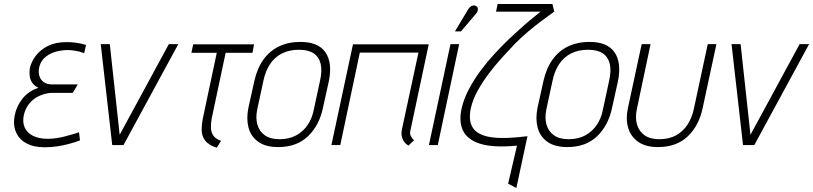

<svg xmlns="http://www.w3.org/2000/svg" viewBox="-20 -720 4036 953"><path d="M398 -456 407 -497Q381 -505 357 -508Q333 -511 309 -511Q256 -511 218 -492Q180 -473 157.5 -443Q135 -413 128 -381Q125 -362 127.5 -342.5Q130 -323 141 -308Q152 -293 171 -284Q123 -269 92.5 -231.5Q62 -194 53 -147Q44 -101 59 -65Q74 -29 110.5 -9Q147 11 202 11Q232 11 263 6.5Q294 2 323.5 -6Q353 -14 377 -23L372 -64Q360 -59 342.5 -54Q325 -49 304.5 -43.5Q284 -38 261.5 -34.5Q239 -31 217 -31Q173 -31 143.5 -46Q114 -61 102.5 -87.5Q91 -114 98 -147Q104 -175 118.5 -196.5Q133 -218 153 -231.5Q173 -245 196 -252Q219 -259 240 -259H341L366 -301H237Q213 -301 197 -312.5Q181 -324 175.5 -343Q170 -362 174 -383Q179 -408 194 -425.5Q209 -443 232 -454Q255 -465 284 -469Q300 -472 318.5 -471.5Q337 -471 357.5 -467.5Q378 -464 398 -456Z M480 -501 537 0H593L865 -501H818L574 -51L525 -501Z M1031 -133 1100 -458H1233L1241 -500H939L930 -458H1056L987 -133Q981 -102 981 -78.5Q981 -55 989 -37.5Q997 -20 1013.5 -7.5Q1030 5 1056 13L1077 -21Q1051 -30 1039.5 -46Q1028 -62 1027 -84Q1026 -106 1031 -133Z M1583 -185 1612 -316Q1631 -408 1595.5 -460Q1560 -512 1471 -512Q1411 -512 1364.5 -489.5Q1318 -467 1287 -423.5Q1256 -380 1242 -316L1213 -185Q1202 -131 1213.5 -87Q1225 -43 1261.5 -16.5Q1298 10 1361 10Q1453 10 1509 -44Q1565 -98 1583 -185ZM1568 -317 1538 -178Q1530 -134 1507.5 -100.5Q1485 -67 1450 -48Q1415 -29 1367 -29Q1322 -29 1294.5 -48.5Q1267 -68 1257.5 -101.5Q1248 -135 1257 -178L1287 -317Q1297 -367 1320.5 -402Q1344 -437 1380 -455Q1416 -473 1464 -473Q1510 -473 1536.5 -455.5Q1563 -438 1571.5 -403.5Q1580 -369 1568 -317Z M2017 -72 2108 -500H1732L1625 0H1669L1766 -459H2057L1975 -78Q1971 -57 1974.5 -42.5Q1978 -28 1984.5 -18.5Q1991 -9 1998 -4Q2005 1 2007 3L2035 -24Q2025 -33 2019 -45Q2013 -57 2017 -72Z M2341 -650Q2348 -658 2350.5 -665Q2353 -672 2351.5 -679Q2350 -686 2343 -690Q2337 -694 2329.5 -693Q2322 -692 2315.5 -687Q2309 -682 2304 -674L2238 -564H2268ZM2109 0H2153L2259 -501H2216Z M2731 -663 2722 -700H2450L2442 -662H2663Q2635 -640 2607.5 -617Q2580 -594 2554 -570Q2528 -546 2503 -523Q2469 -490 2433 -451Q2397 -412 2364.5 -368Q2332 -324 2307.5 -277.5Q2283 -231 2272 -185Q2262 -144 2267 -109Q2272 -74 2292 -50Q2313 -26 2347.5 -12Q2382 2 2431.5 5.5Q2481 9 2546 3L2502 192L2543 213L2598 -44Q2543 -37 2499.5 -35.5Q2456 -34 2424.5 -38Q2393 -42 2371 -51.5Q2349 -61 2335 -75Q2317 -96 2313.5 -123Q2310 -150 2317 -183Q2327 -227 2351 -270Q2375 -313 2406 -354.5Q2437 -396 2471.5 -433.5Q2506 -471 2536 -503Q2569 -536 2600 -562Q2631 -588 2657 -608Q2683 -628 2702.5 -641.5Q2722 -655 2731 -663Z M3018 -185 3047 -316Q3066 -408 3030.5 -460Q2995 -512 2906 -512Q2846 -512 2799.5 -489.5Q2753 -467 2722 -423.5Q2691 -380 2677 -316L2648 -185Q2637 -131 2648.5 -87Q2660 -43 2696.5 -16.5Q2733 10 2796 10Q2888 10 2944 -44Q3000 -98 3018 -185ZM3003 -317 2973 -178Q2965 -134 2942.5 -100.5Q2920 -67 2885 -48Q2850 -29 2802 -29Q2757 -29 2729.5 -48.5Q2702 -68 2692.5 -101.5Q2683 -135 2692 -178L2722 -317Q2732 -367 2755.5 -402Q2779 -437 2815 -455Q2851 -473 2899 -473Q2945 -473 2971.5 -455.5Q2998 -438 3006.5 -403.5Q3015 -369 3003 -317Z M3468 -185 3536 -501H3493L3424 -180Q3415 -136 3393 -102Q3371 -68 3336 -48.5Q3301 -29 3252 -29Q3207 -29 3179.5 -48.5Q3152 -68 3142 -101.5Q3132 -135 3141 -178L3209 -501H3165L3097 -185Q3085 -131 3097.5 -87Q3110 -43 3147 -16.5Q3184 10 3246 10Q3338 10 3394 -43.5Q3450 -97 3468 -185Z M3611 -501 3668 0H3724L3996 -501H3949L3705 -51L3656 -501Z"/></svg>

Font: Advent Pro Light
Style: Italic
Weight: 300
Italic angle: -12°
Version: Version 3.000